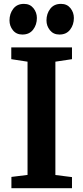

<svg xmlns="http://www.w3.org/2000/svg" viewBox="-20 -993 439 1013"><path d="M97.6 -810.8Q66.2 -810.8 48.1 -833.5Q30.1 -856.1 30.1 -885.3Q30.1 -920.7 49.9 -946.6Q69.8 -972.5 105.7 -972.5H106.7Q138.2 -972.5 156.4 -949.9Q174.6 -927.2 174.6 -898Q174.6 -862.7 154.8 -836.7Q135 -810.8 98.6 -810.8ZM293.1 -810.8Q261.8 -810.8 243.5 -833.5Q225.2 -856.1 225.2 -885.3Q225.2 -920.7 245.1 -946.6Q265 -972.5 301.2 -972.5H302.2Q333.7 -972.5 351.8 -949.9Q369.8 -927.2 369.8 -898Q369.8 -862.7 350 -836.7Q330.2 -810.8 294.1 -810.8ZM125.3 -70.1V-667.6L39.5 -680.8V-743H359.8V-680.8L272.2 -667.6V-69.7L359.8 -58.6V0H40.2V-59.6Z"/></svg>

Font: Merriweather 7pt Light
Style: Regular
Weight: 300
Designer: Eben Sorkin
Foundry: Eben Sorkin
Version: Version 2.200;gftools[0.9.31]